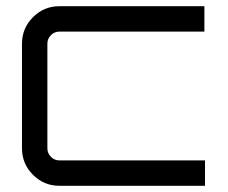

<svg xmlns="http://www.w3.org/2000/svg" viewBox="-20 -600 735 620"><path d="M172 -82H642V0H172Q122 0 86.5 -35.5Q51 -71 51 -121V-459Q51 -509 86.5 -544.5Q122 -580 172 -580H640V-498H172Q156 -498 144.5 -486.5Q133 -475 133 -459V-121Q133 -105 144.5 -93.5Q156 -82 172 -82Z"/></svg>

Font: Orbitron
Style: Regular
Weight: 400
Designer: Matt McInerney
Foundry: Matt McInerney
Version: 1.000